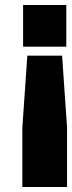

<svg xmlns="http://www.w3.org/2000/svg" viewBox="-20 -520 290 773"><path d="M250 -6 230 -296H90L70 -6V233H250ZM73 -332H247V-500H73Z"/></svg>

Font: Kreadon Extra Bold
Style: Regular
Weight: 800
Designer: kohakuno
Foundry: StudioGnu
Version: Version 1.000;Glyphs 3.1.2 (3151)